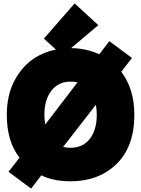

<svg xmlns="http://www.w3.org/2000/svg" viewBox="-20 -1022 830 1129"><path d="M770 -347Q770 -160 665.5 -58Q561 44 395 44Q294 44 223 9L163 87L30 -12L95 -95Q20 -189 20 -347Q20 -471 72.5 -561.5Q125 -652 209 -695.5Q293 -739 395 -739Q484 -739 564 -703L623 -780L756 -681L693 -600Q770 -499 770 -347ZM241 -347Q241 -320 246 -290Q276 -329 336.5 -408Q397 -487 436 -538Q423 -542 395 -542Q323 -542 282 -488.5Q241 -435 241 -347ZM549 -347Q549 -376 544 -406L351 -158Q373 -153 395 -153Q467 -153 508 -205.5Q549 -258 549 -347ZM419 -1002 558 -874 347 -696 238 -795Z"/></svg>

Font: Repo
Style: ExtraBlack
Weight: 1000
Designer: Stefan Peev
Foundry: Context Ltd
Version: Version 001.000